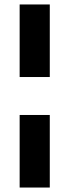

<svg xmlns="http://www.w3.org/2000/svg" viewBox="-20 -740 310 860"><path d="M68 -395V-720H203V-395ZM68 100V-225H203V100Z"/></svg>

Font: DM Sans 20pt
Style: Bold
Weight: 700
Version: Version 4.004;gftools[0.9.30]